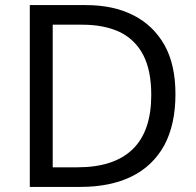

<svg xmlns="http://www.w3.org/2000/svg" viewBox="-20 -734 770 754"><path d="M669 -364C669 -284 654 -217 625 -163C595 -109 552 -68 497 -41C442 -14 375 0 296 0H97V-714H317C389 -714 451 -701 504 -674C557 -647 597 -608 626 -557C655 -505 669 -441 669 -364ZM574 -361C574 -424 564 -476 543 -517C522 -558 491 -588 451 -608C410 -627 361 -637 304 -637H187V-77H284C381 -77 453 -101 502 -149C550 -196 574 -267 574 -361Z"/></svg>

Font: NameLogos Sans
Style: Regular
Weight: 500
Version: Version 0.1